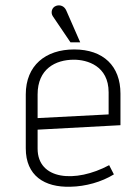

<svg xmlns="http://www.w3.org/2000/svg" viewBox="-20 -698 513 730"><path d="M78 -134C78 -30 149 15 248 12C305 11 366 -6 413 -35L395 -70C266 -1 123 -14 123 -133V-205L438 -222V-342C438 -447 373 -510 262 -510C153 -510 78 -449 78 -339ZM123 -339C123 -436 191 -471 261 -471C311 -471 393 -448 393 -347V-263L123 -249ZM232 -658C225 -674 210 -681 194 -676C176 -670 172 -649 181 -636L248 -537H285Z"/></svg>

Font: Advent Pro
Style: Light
Weight: 300
Designer: Andreas Kalpakidis
Foundry: Andreas Kalpakidis
Version: Version 2.002 2007